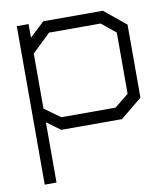

<svg xmlns="http://www.w3.org/2000/svg" viewBox="-80 -545 724 834"><g transform="rotate(-10 282.5 -128.0)"><path d="M430 0H162L102 -44V222H50V-477H102V-417L167 -478H430L525 -400V-78ZM473 -374 411 -425H183L102 -347V-104L172 -54H411L473 -104Z"/></g></svg>

Font: Turret Road
Style: Regular
Weight: 400
Designer: Noponies
Foundry: Noponies
Version: Version 1.001; ttfautohint (v1.8)